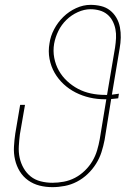

<svg xmlns="http://www.w3.org/2000/svg" viewBox="-20 -763 540 791"><path d="M196 8Q168 8 142.5 1.5Q117 -5 96 -20Q75 -35 61.5 -57Q48 -79 42 -105Q36 -131 37.5 -158.5Q39 -186 43 -213L63 -331H83L62 -210Q59 -186 57.5 -161Q56 -136 61 -113Q66 -90 77.5 -70Q89 -50 106.5 -36Q124 -22 147.5 -16Q171 -10 196 -10Q219 -10 243 -14.5Q267 -19 289 -30.5Q311 -42 329.5 -60Q348 -78 360.5 -99Q373 -120 380 -143.5Q387 -167 391 -190L418 -354H413Q380 -354 349.5 -361Q319 -368 291.5 -382Q264 -396 242 -416.5Q220 -437 205 -463Q190 -489 184 -520.5Q178 -552 184 -585Q188 -614 203 -642.5Q218 -671 241 -693.5Q264 -716 293.5 -729.5Q323 -743 353 -743Q375 -743 396 -738Q417 -733 433 -720.5Q449 -708 459.5 -690Q470 -672 474 -651Q478 -630 477.5 -608Q477 -586 473 -564L441 -373Q449 -374 456 -375Q463 -376 470 -377L467 -358Q460 -357 453 -356.5Q446 -356 438 -355L411 -187Q406 -161 398 -136Q390 -111 375.5 -88Q361 -65 341 -46Q321 -27 297 -14.5Q273 -2 247 3Q221 8 196 8ZM413 -372H421L454 -567Q457 -587 458 -606Q459 -625 455.5 -643Q452 -661 443.5 -677Q435 -693 421.5 -704Q408 -715 390 -720Q372 -725 353 -725Q327 -725 300.5 -713Q274 -701 253.5 -681Q233 -661 220.5 -635.5Q208 -610 203 -583Q198 -553 203.5 -524.5Q209 -496 222.5 -472Q236 -448 256.5 -429Q277 -410 301.5 -397Q326 -384 354.5 -378Q383 -372 413 -372Z"/></svg>

Font: Iosevka Thin Oblique
Style: Regular
Weight: 100
Italic angle: -9°
Monospace: yes
Designer: Belleve Invis
Foundry: Belleve Invis
Version: Version 32.5.0; ttfautohint (v1.8.4)